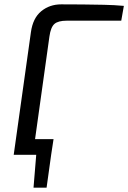

<svg xmlns="http://www.w3.org/2000/svg" viewBox="-20 -711 589 882"><path d="M226 -72 215 0H44L54 -72ZM216 -7 194 151H134L147 -7ZM261 -691Q311 -691 360 -690.5Q409 -690 457 -689Q505 -688 549 -684L537 -616H287Q247 -616 230 -601Q213 -586 207 -543L131 0H43L122 -563Q131 -628 169.5 -659.5Q208 -691 261 -691Z"/></svg>

Font: Exo 2
Style: Italic
Weight: 400
Italic angle: -8°
Designer: Natanael Gama
Foundry: Natanael Gama
Version: Version 2.010